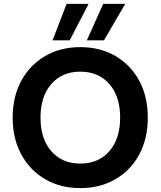

<svg xmlns="http://www.w3.org/2000/svg" viewBox="-20 -954 825 986"><path d="M392 12Q290 12 211.5 -34Q133 -80 89 -161.5Q45 -243 45 -350Q45 -457 89 -538.5Q133 -620 211.5 -666Q290 -712 392 -712Q495 -712 573.5 -666Q652 -620 695.5 -538.5Q739 -457 739 -350Q739 -243 695.5 -161.5Q652 -80 573.5 -34Q495 12 392 12ZM392 -114Q486 -114 541.5 -177.5Q597 -241 597 -350Q597 -459 541.5 -522.5Q486 -586 392 -586Q299 -586 243.5 -522.5Q188 -459 188 -350Q188 -241 243.5 -177.5Q299 -114 392 -114ZM426 -747 510 -934H623L514 -747ZM250 -747 322 -934H435L338 -747Z"/></svg>

Font: DM Sans ExtraBold
Style: Regular
Weight: 800
Designer: Colophon Foundry, Jonny Pinhorn
Foundry: Colophon Foundry
Version: Version 4.004; ttfautohint (v1.8.4.7-5d5b)